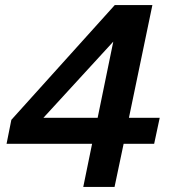

<svg xmlns="http://www.w3.org/2000/svg" viewBox="-20 -741 676 761"><path d="M345 -171H6L25 -266L435 -721H584L491 -274H613L591 -171H470L434 0H310ZM367 -274 429 -576 152 -274Z"/></svg>

Font: Mona Sans SemiBold
Style: Italic
Weight: 600
Italic angle: -11.7°
Designer: Deni Anggara
Foundry: GitHub
Version: Version 2.000